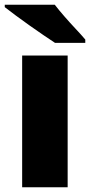

<svg xmlns="http://www.w3.org/2000/svg" viewBox="-26 -879 378 806"><path d="M258 -93H67V-646H258ZM204 -859Q221 -837 244.5 -810Q268 -783 292 -757.5Q316 -732 332 -713V-699H205Q185 -712 156.5 -731.5Q128 -751 97.5 -772.5Q67 -794 39.5 -814.5Q12 -835 -6 -849V-859Z"/></svg>

Font: Noto Sans Kannada UI Black
Style: Regular
Weight: 900
Designer: Jelle Bosma - Monotype Design Team
Foundry: Monotype Imaging Inc.
Version: Version 2.005; ttfautohint (v1.8.4.7-5d5b)